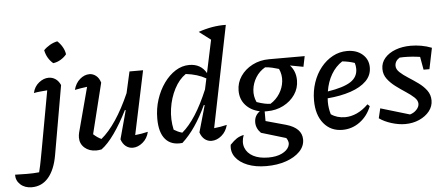

<svg xmlns="http://www.w3.org/2000/svg" viewBox="-186 -893 2891 1238"><g transform="rotate(-5 1259.5 -274.0)"><path d="M218 -436 140 11Q124 103 81.5 153.5Q39 204 -27 204Q-72 204 -100.5 178Q-129 152 -128 114Q-94 115 -52 115.5Q-10 116 28 112Q39 68 45 34Q51 0 59 -41L126 -410Q102 -408 80.5 -406Q59 -404 39 -400Q48 -441 78.5 -465.5Q109 -490 142 -490Q166 -490 186 -476.5Q206 -463 218 -436ZM218 -719Q237 -702 250.5 -678.5Q264 -655 267 -631Q252 -612 228.5 -598Q205 -584 180 -581Q140 -615 129 -669Q146 -687 169.5 -700.5Q193 -714 218 -719Z M569 -54 619 -238 614 -240Q571 -154 527 -92Q483 -30 442 0Q423 4 408 4Q362 4 332.5 -22Q303 -48 303 -88Q303 -104 307 -120L384 -410Q342 -405 304 -397Q315 -440 344 -465Q373 -490 406 -490Q429 -490 448.5 -474.5Q468 -459 477 -429L396 -102Q421 -79 447 -67Q496 -107 543.5 -178Q591 -249 634 -347L665 -485H753L666 -73Q707 -77 749 -87Q739 -44 708 -18.5Q677 7 644 7Q619 7 599 -8.5Q579 -24 569 -54Z M1265 -752H1266V-751ZM965 4Q894 12 855.5 -31.5Q817 -75 817 -166Q817 -231 836 -289.5Q855 -348 888 -394Q921 -440 963 -466.5Q1005 -493 1052 -493Q1127 -493 1162 -431L1207 -643L1132 -700Q1223 -732 1310 -730L1177 -73Q1218 -77 1260 -87Q1249 -44 1218.5 -18.5Q1188 7 1154 7Q1129 7 1109.5 -8.5Q1090 -24 1080 -54L1129 -226L1124 -228Q1089 -153 1050 -95.5Q1011 -38 965 4ZM916 -86Q929 -78 942 -72Q955 -66 970 -62Q1061 -138 1140 -327L1155 -397Q1101 -428 1025 -437Q981 -407 951 -349.5Q921 -292 911 -222.5Q901 -153 916 -86Z M1526 -152Q1518 -152 1511 -152V-90L1641 -54Q1742 -25 1742 50Q1742 93 1709 127Q1676 161 1619.5 180.5Q1563 200 1492 200Q1422 200 1370.5 179.5Q1319 159 1293 123.5Q1267 88 1274 43Q1299 17 1317.5 5Q1336 -7 1363 -13Q1346 33 1359.5 69Q1373 105 1411.5 125.5Q1450 146 1510 146Q1562 146 1597 129Q1632 112 1643.5 85.5Q1655 59 1635 31L1475 -17Q1444 -48 1444 -87Q1444 -131 1480 -156Q1423 -168 1389 -206Q1355 -244 1355 -300Q1355 -351 1383.5 -393Q1412 -435 1460.5 -460Q1509 -485 1568 -485H1799L1785 -417L1699 -433Q1736 -393 1736 -334Q1736 -283 1708 -242Q1680 -201 1632.5 -176.5Q1585 -152 1526 -152ZM1553 -198Q1590 -221 1613 -257.5Q1636 -294 1640.5 -336Q1645 -378 1627 -417Q1607 -423 1585 -428.5Q1563 -434 1538 -435Q1500 -413 1477.5 -376.5Q1455 -340 1450.5 -298Q1446 -256 1464 -217Q1493 -207 1514.5 -202.5Q1536 -198 1553 -198Z M2001 10Q1925 10 1879.5 -45.5Q1834 -101 1834 -195Q1834 -256 1852.5 -310.5Q1871 -365 1904 -406Q1937 -447 1980.5 -470.5Q2024 -494 2074 -494Q2135 -494 2173 -461Q2211 -428 2211 -376Q2211 -325 2174.5 -288.5Q2138 -252 2073 -230Q2008 -208 1923 -201Q1922 -190 1922 -178Q1922 -136 1934 -97Q1972 -70 2025 -70Q2063 -70 2101.5 -87.5Q2140 -105 2175 -140L2189 -127Q2164 -64 2113.5 -27Q2063 10 2001 10ZM2123 -374Q2123 -394 2117 -413Q2079 -426 2037 -430Q1994 -402 1966 -354.5Q1938 -307 1928 -245Q2030 -261 2076.5 -291Q2123 -321 2123 -374Z M2240 -44 2255 -107 2443 -51Q2468 -58 2485.5 -76.5Q2503 -95 2503 -115Q2503 -137 2481.5 -157Q2460 -177 2428.5 -197.5Q2397 -218 2365.5 -241.5Q2334 -265 2312.5 -293.5Q2291 -322 2291 -359Q2291 -399 2317 -429Q2343 -459 2387 -475.5Q2431 -492 2486 -492Q2519 -492 2553.5 -486Q2588 -480 2621 -467L2593 -331H2555L2540 -415Q2488 -423 2434 -423Q2421 -423 2408 -422Q2377 -403 2377 -371Q2377 -349 2398.5 -329Q2420 -309 2451.5 -289Q2483 -269 2515 -246Q2547 -223 2568 -194.5Q2589 -166 2589 -129Q2589 -91 2564.5 -60Q2540 -29 2498.5 -10.5Q2457 8 2407 8Q2365 8 2318.5 -6.5Q2272 -21 2240 -44Z"/></g></svg>

Font: Piazzolla Medium
Style: Italic
Weight: 500
Italic angle: -11.3°
Designer: Juan Pablo del Peral
Foundry: Huerta Tipografica
Version: Version 1.330